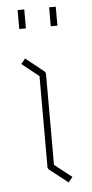

<svg xmlns="http://www.w3.org/2000/svg" viewBox="-52 -789 371 777"><g transform="rotate(-5 133.5 -400.5)"><path d="M142 -489V-120L212 -65L195 -44L120 -103Q115 -108 115 -113V-483L46 -538L63 -559L137 -500Q142 -495 142 -489ZM50 -680V-757H77V-680ZM178 -680V-757H205V-680Z"/></g></svg>

Font: Envoyer
Style: Regular
Weight: 400
Version: Version 0.1